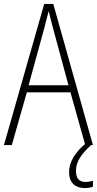

<svg xmlns="http://www.w3.org/2000/svg" viewBox="-20 -735 491 973"><path d="M412 0 337 -267H116L40 0H0L204 -715H250L451 0ZM249 -591Q243 -614 237.5 -635Q232 -656 227 -679Q221 -657 215.5 -636Q210 -615 204 -591L125 -303H327ZM365 131Q365 187 413 187Q424 187 434.5 185Q445 183 451 181V211Q444 214 433 216Q422 218 409 218Q372 218 351 197Q330 176 330 137Q330 98 353 60.5Q376 23 417 -10L442 0Q405 33 385 64.5Q365 96 365 131Z"/></svg>

Font: Noto Sans Khmer Condensed ExtraLight
Style: Regular
Weight: 200
Width: 3
Designer: Danh Hong and the Monotype Design Team
Foundry: Monotype Imaging Inc.
Version: Version 2.004; ttfautohint (v1.8.4.7-5d5b)